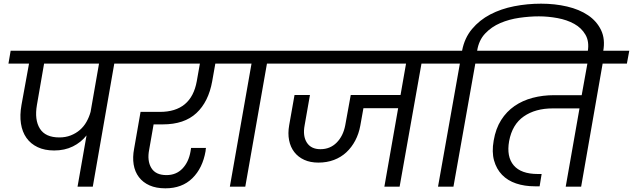

<svg xmlns="http://www.w3.org/2000/svg" viewBox="-20 -1016 3445 1045"><path d="M303 -268Q337 -268 365 -279Q393 -290 414.5 -308.5Q436 -327 450.5 -352.5Q465 -378 473 -407L519 -670H220L181 -445Q167 -364 197 -316Q227 -268 303 -268ZM38 -740H746L734 -670H602L485 0H402L451 -279Q421 -241 376.5 -219Q332 -197 275 -197Q223 -197 185 -215Q147 -233 124 -265.5Q101 -298 94 -343.5Q87 -389 97 -445L138 -670H26Z M694 -740H1283L1270 -670H1152L1135 -574Q1115 -462 1049 -400.5Q983 -339 866 -339H816L792 -202Q780 -141 803.5 -102Q827 -63 886 -63Q939 -63 973 -98.5Q1007 -134 1017 -192L1020 -211H1101Q1100 -206 1099.5 -201.5Q1099 -197 1099 -194Q1083 -101 1027 -46Q971 9 880 9Q830 9 794 -7Q758 -23 736 -52Q714 -81 707.5 -120.5Q701 -160 710 -207L745 -407H850Q1021 -407 1051 -574L1068 -670H682Z M1349 -670H1217L1229 -740H1576L1564 -670H1433L1315 0H1231Z M1523 -740H2417L2404 -670H2274L2155 0H2072L2147 -427H1958L1941 -332Q1933 -288 1913.5 -251Q1894 -214 1865 -187Q1836 -160 1797.5 -145.5Q1759 -131 1713 -131Q1669 -131 1636 -146Q1603 -161 1582 -188Q1561 -215 1553.5 -252.5Q1546 -290 1554 -335L1583 -499H1667L1638 -334Q1627 -276 1650 -240Q1673 -204 1724 -204Q1777 -204 1812.5 -240Q1848 -276 1859 -334L1889 -499H2160L2190 -670H1511Z M2448 0H2364L2483 -670H2351L2363 -740H2495Q2508 -809 2549 -858Q2590 -907 2648.5 -937.5Q2707 -968 2778.5 -982Q2850 -996 2925 -996Q3000 -996 3066.5 -980.5Q3133 -965 3180.5 -933Q3228 -901 3251.5 -852Q3275 -803 3263 -737L3260 -720H3177L3179 -736Q3188 -790 3166.5 -827Q3145 -864 3105.5 -886Q3066 -908 3014.5 -917.5Q2963 -927 2913 -927Q2862 -927 2806.5 -919Q2751 -911 2703 -890.5Q2655 -870 2620.5 -833.5Q2586 -797 2577 -740H2710L2698 -670H2567Z M2657 -740H3405L3392 -670H3260L3143 0H3059L3134 -426H2988Q2894 -426 2831 -382.5Q2768 -339 2751 -248Q2736 -163 2776 -116Q2816 -69 2907 -69H2928L2917 -2H2891Q2835 -2 2789 -17.5Q2743 -33 2712.5 -64.5Q2682 -96 2669 -142.5Q2656 -189 2667 -251Q2678 -316 2707.5 -362.5Q2737 -409 2780.5 -439Q2824 -469 2879 -483.5Q2934 -498 2996 -498H3146L3177 -670H2645Z"/></svg>

Font: SVN-Poppins
Style: Italic
Weight: 400
Italic angle: -10°
Designer: Ninad Kale (Devanagari), Jonny Pinhorn (Latin)
Foundry: Indian Type Foundry
Version: Version 3.002 2017; ttfautohint (v1.8.3)